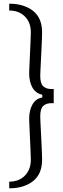

<svg xmlns="http://www.w3.org/2000/svg" viewBox="-20 -820 341 1040"><path d="M30 200Q109 200 158.5 161.5Q208 123 208 45Q208 32 207 6.5Q206 -19 204.5 -49.5Q203 -80 201.5 -109.5Q200 -139 199 -161Q198 -183 198 -190Q198 -231 214 -246Q230 -261 256 -261H271V-338H256Q230 -338 214 -353Q198 -368 198 -409Q198 -416 199 -437.5Q200 -459 201.5 -489Q203 -519 204.5 -549.5Q206 -580 207 -606Q208 -632 208 -645Q208 -723 158.5 -761.5Q109 -800 30 -800V-763Q83 -763 115 -730.5Q147 -698 147 -645Q147 -630 145.5 -598Q144 -566 142.5 -530Q141 -494 139.5 -464Q138 -434 138 -424Q138 -376 156 -345Q174 -314 209 -307V-292Q174 -286 156 -254.5Q138 -223 138 -176Q138 -165 139.5 -135.5Q141 -106 142.5 -69.5Q144 -33 145.5 -1.5Q147 30 147 45Q147 98 115 131Q83 164 30 164Z"/></svg>

Font: Big Shoulders Text Light
Style: Regular
Weight: 300
Designer: Patric King
Foundry: XO Type Co
Version: Version 1.000; ttfautohint (v1.8.2)